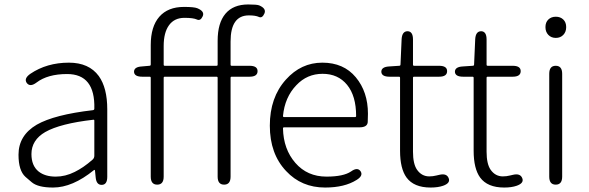

<svg xmlns="http://www.w3.org/2000/svg" viewBox="-20 -828 2640 861"><path d="M218 13Q150 13 122 -11Q108 -23 94 -35Q63 -63 63 -134Q63 -221 145 -269Q224 -314 397 -334Q403 -335 403 -341Q407 -496 281 -496Q194 -496 144 -458Q115 -436 100 -456Q86 -476 116 -497Q190 -547 289 -547Q379 -547 423 -487Q461 -434 461 -338V-35Q461 0 437 1Q412 2 409 -33L406 -63Q405 -68 401 -65Q305 13 218 13ZM230 -36Q273 -36 315 -57Q354 -76 395 -112Q403 -119 403 -130V-287Q403 -292 398 -291Q250 -274 183 -236Q121 -200 121 -137Q121 -85 153 -59Q182 -36 230 -36Z M685 0Q656 0 656 -36V-479Q656 -484 651 -484H618Q582 -484 581 -506Q581 -528 616 -530L650 -533Q656 -533 656 -539V-626Q656 -709 694.5 -753Q733 -797 805 -797Q851 -797 865 -791Q899 -777 889 -755Q879 -733 863 -740.5Q847 -748 807 -748Q762 -748 738 -715Q714 -682 714 -622V-538Q714 -533 719 -533H951Q956 -533 956 -538V-645Q956 -725 991 -766.5Q1026 -808 1093 -808Q1131 -808 1142 -804Q1175 -790 1166 -768Q1156 -745 1141 -752Q1126 -759 1096 -759Q1014 -759 1014 -642V-538Q1014 -533 1019 -533H1099Q1135 -533 1135 -509Q1135 -484 1099 -484H1019Q1014 -484 1014 -479V-36Q1014 0 985 0Q956 0 956 -36V-479Q956 -484 951 -484H719Q714 -484 714 -479V-36Q714 0 685 0Z M1438 13Q1332 13 1263 -61Q1190 -138 1190 -264.5Q1190 -391 1262 -471Q1330 -547 1425.5 -547Q1521 -547 1575.5 -481.5Q1630 -416 1630 -318Q1630 -299 1629 -280Q1627 -257 1592 -257H1254Q1249 -257 1249 -252Q1251 -159 1304.5 -97.5Q1358 -36 1444 -36Q1520 -36 1554 -59Q1583 -80 1597 -60Q1610 -40 1579 -21Q1525 13 1438 13ZM1249 -308Q1249 -303 1254 -303H1572Q1577 -303 1577 -308Q1577 -398 1536.5 -447.5Q1496 -497 1426.5 -497Q1357 -497 1309 -446Q1257 -392 1249 -308Z M1911 13Q1836 13 1803 -32Q1774 -72 1774 -152V-479Q1774 -484 1769 -484H1727Q1691 -484 1690 -506Q1690 -528 1725 -530L1770 -533Q1776 -533 1776 -539L1781 -652Q1783 -688 1808 -688Q1832 -687 1832 -651V-538Q1832 -533 1837 -533H1949Q1985 -533 1985 -509Q1985 -484 1949 -484H1837Q1832 -484 1832 -479V-148Q1832 -93 1850 -67Q1871 -37 1905 -37Q1921 -37 1937 -41L1950 -44Q1983 -52 1992 -29Q2001 -7 1967 5Q1944 13 1911 13Z M2241 13Q2166 13 2133 -32Q2104 -72 2104 -152V-479Q2104 -484 2099 -484H2057Q2021 -484 2020 -506Q2020 -528 2055 -530L2100 -533Q2106 -533 2106 -539L2111 -652Q2113 -688 2138 -688Q2162 -687 2162 -651V-538Q2162 -533 2167 -533H2279Q2315 -533 2315 -509Q2315 -484 2279 -484H2167Q2162 -484 2162 -479V-148Q2162 -93 2180 -67Q2201 -37 2235 -37Q2251 -37 2267 -41L2280 -44Q2313 -52 2322 -29Q2331 -7 2297 5Q2274 13 2241 13Z M2472 0Q2443 0 2443 -36V-497Q2443 -533 2472 -533Q2501 -533 2501 -497V-36Q2501 0 2472 0ZM2472.5 -658Q2452 -658 2439 -671.5Q2426 -685 2426 -706.5Q2426 -728 2439 -740.5Q2452 -753 2472.5 -753Q2493 -753 2506 -740.5Q2519 -728 2519 -706.5Q2519 -685 2506 -671.5Q2493 -658 2472.5 -658Z"/></svg>

Font: Resource Han Rounded JP Light
Style: Regular
Weight: 300
Designer: Cyano Hao (round all glyphs); Ryoko NISHIZUKA 西塚涼子 (kana, bopomofo & ideographs); Paul D. Hunt (Latin, Greek & Cyrillic)
Foundry: Cyano Hao
Version: 0.990